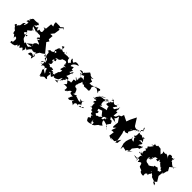

<svg xmlns="http://www.w3.org/2000/svg" viewBox="191 -2178 3627 3627"><g transform="rotate(45 2005.0 -364.0)"><path d="M245 -256C241 -307 244 -271 208 -324C279 -386 266 -346 283 -420C307 -392 281 -376 231 -456C352 -427 386 -388 340 -438C433 -404 442 -456 473 -390C486 -380 425 -387 446 -337C510 -392 529 -352 464 -337C513 -301 535 -323 553 -283C509 -277 511 -286 475 -242L469 -219L372 -140C491 -167 484 -156 483 -190C446 -214 506 -234 477 -154C494 -219 480 -130 455 -135C443 -93 403 -118 349 -143C352 -83 321 -156 349 -111C285 -150 264 -152 253 -222C251 -186 236 -266 281 -258C293 -185 219 -289 240 -235C195 -223 200 -277 180 -239L226 -296ZM657 -850 607 -806 583 -813 482 -814 484 -771 505 -721 448 -723 437 -595 384 -583 424 -571 436 -494 459 -473C444 -505 428 -518 430 -512C429 -477 388 -477 353 -506C387 -501 336 -442 329 -435C383 -451 306 -486 371 -415C339 -456 321 -464 317 -515C292 -497 310 -468 231 -486C310 -520 235 -500 301 -553C299 -531 239 -597 254 -566C143 -539 144 -598 101 -503C99 -550 70 -484 131 -486C70 -485 77 -437 77 -459C122 -432 62 -432 82 -469C82 -479 54 -406 122 -445C122 -376 74 -296 92 -402C34 -352 71 -364 38 -274C55 -305 22 -284 3 -238C9 -265 -39 -289 -34 -217C18 -241 -19 -302 -20 -226C-2 -209 -4 -190 48 -155C51 -78 87 -90 83 -101C144 -29 143 -20 142 -22C111 -73 137 -98 124 -82C215 -87 154 17 179 33C118 -9 153 67 133 74C141 49 180 74 215 53C218 52 252 62 272 -14C219 -25 245 37 273 -12C264 30 266 -10 300 23C287 -61 304 -21 341 17C391 -74 380 4 422 11C410 -34 455 -7 412 -87C472 -16 446 -107 458 -37C466 -77 516 -139 537 -129C527 -126 584 -103 621 -143C641 -83 613 -137 636 -49C581 -96 534 -90 532 -16L618 -37L609 -29L635 7L654 -85L612 -87L673 -189L720 -214L762 -247L722 -295L620 -420L653 -471L616 -491L624 -585L564 -583L616 -648L633 -762L598 -767L682 -850L663 -827L691 -813Z M946 -256C968 -239 958 -278 1002 -289C968 -365 986 -383 996 -316C930 -339 958 -334 986 -342C1067 -353 1062 -421 1059 -404C1139 -437 1179 -436 1160 -351C1173 -383 1209 -408 1160 -347C1232 -335 1247 -363 1159 -307C1167 -315 1170 -303 1195 -345C1176 -262 1140 -221 1213 -255C1213 -175 1165 -179 1186 -187C1169 -157 1185 -176 1166 -130C1143 -110 1206 -83 1149 -103C1124 -44 1143 -76 1121 -108C1085 -77 1095 -88 1110 -111C1051 -131 1020 -76 1086 -139C1004 -172 1031 -138 1012 -142C958 -138 1017 -164 933 -164C977 -190 991 -184 974 -252C913 -215 955 -332 973 -281L981 -264ZM764 -256C781 -196 773 -214 786 -206C838 -241 812 -229 818 -195C806 -174 837 -180 871 -139C787 -102 819 -100 825 -37C793 -111 885 -120 842 -139C893 -101 840 -67 867 -101C851 -56 886 9 872 -76C816 -34 853 -127 869 -49C923 -99 928 -58 940 -58C964 -60 961 -99 997 -51C953 -78 1018 -4 1024 22C939 -22 966 -23 937 -43C942 -68 964 -22 933 1C978 68 963 92 980 121C1029 55 975 110 1000 122C1090 27 1055 100 1128 64C1070 35 1102 2 1102 -50C1098 -59 1085 -49 1056 -59C1082 -99 1125 -21 1148 -19C1192 -87 1168 -64 1187 -65C1170 -47 1217 -41 1264 -76C1287 -74 1281 -101 1318 -163C1321 -113 1315 -81 1290 -53C1330 -14 1308 -28 1233 -32C1324 -55 1336 -152 1345 -115C1346 -187 1415 -141 1362 -199C1362 -180 1433 -235 1430 -176C1394 -221 1426 -244 1340 -236C1401 -350 1336 -324 1409 -345C1353 -343 1399 -321 1391 -382C1343 -342 1362 -301 1327 -340C1369 -363 1320 -346 1363 -390C1346 -415 1325 -340 1323 -452C1278 -437 1258 -399 1262 -454C1296 -523 1357 -524 1374 -537C1350 -553 1255 -567 1266 -508C1194 -517 1226 -548 1192 -545C1155 -554 1217 -523 1199 -517C1228 -572 1186 -507 1181 -526C1186 -537 1188 -494 1220 -481C1222 -420 1208 -491 1196 -429C1194 -443 1121 -443 1145 -552C1142 -473 1108 -539 1048 -506C1023 -506 1070 -512 1020 -566C1052 -548 1052 -525 1031 -513C1070 -504 1063 -509 1022 -506C995 -526 986 -543 990 -516C921 -511 959 -546 883 -572C937 -616 930 -608 935 -529C877 -504 857 -548 918 -502C861 -502 908 -538 874 -510C831 -433 866 -418 891 -426C898 -357 846 -434 897 -372C872 -405 840 -392 878 -459C806 -431 868 -428 851 -387C797 -342 777 -383 781 -359C755 -361 762 -297 751 -328C821 -321 775 -293 811 -217C861 -206 869 -211 883 -113L830 -206L779 -239Z M1932 -31 1895 -104C1893 -86 1881 -109 1918 -146C1890 -89 1902 -133 1905 -100C1819 -111 1809 -146 1878 -70C1779 -59 1771 -121 1737 -76C1731 -66 1758 -58 1747 -114C1665 -80 1633 -86 1650 -56C1712 -129 1674 -175 1695 -98C1660 -209 1646 -205 1615 -206C1572 -213 1599 -300 1603 -260C1596 -322 1626 -301 1631 -372C1684 -337 1692 -313 1682 -403C1695 -391 1664 -359 1693 -354C1691 -347 1773 -297 1711 -332C1811 -337 1791 -339 1828 -332C1840 -346 1814 -333 1843 -343C1845 -440 1804 -397 1848 -461L1914 -472L1992 -422L1969 -469C2019 -508 1959 -474 1984 -482C1987 -519 1955 -514 1874 -475C1865 -490 1918 -440 1869 -507C1899 -453 1876 -483 1794 -445C1841 -418 1796 -457 1746 -447C1774 -544 1763 -479 1694 -536C1678 -573 1685 -504 1744 -559C1662 -542 1683 -575 1648 -568C1659 -593 1616 -585 1613 -601C1588 -567 1544 -527 1546 -525C1523 -525 1547 -472 1492 -521C1572 -430 1490 -424 1560 -409C1532 -405 1491 -494 1497 -442C1535 -503 1494 -479 1442 -492C1508 -553 1546 -461 1475 -460C1567 -443 1591 -490 1565 -476C1579 -490 1571 -471 1629 -407C1583 -436 1511 -420 1557 -350C1489 -402 1545 -390 1541 -315C1467 -369 1458 -360 1541 -296C1450 -286 1499 -289 1492 -205C1479 -228 1395 -188 1420 -180C1418 -151 1465 -212 1417 -194C1483 -101 1449 -146 1411 -85C1432 -115 1529 -72 1483 -113C1548 -49 1460 -12 1535 -26C1536 -50 1505 -50 1604 -91C1524 -74 1545 -33 1513 -22C1593 -43 1547 -90 1623 -101C1604 -47 1645 -55 1701 -45C1655 -6 1681 39 1647 30C1698 59 1703 45 1773 -13C1738 51 1759 20 1819 70C1788 -1 1868 -21 1883 13C1876 -23 1872 -25 1943 -57C1910 -31 1917 -109 1934 -23C1985 2 1942 -56 2008 -42L1914 10Z M2217 -317C2162 -311 2190 -360 2165 -408C2145 -361 2200 -371 2181 -457C2212 -453 2287 -494 2209 -460C2300 -467 2238 -424 2249 -390C2255 -398 2343 -368 2326 -420C2295 -338 2342 -350 2341 -295C2334 -281 2400 -259 2382 -299L2384 -309L2326 -318L2181 -281ZM2448 -173C2397 -213 2443 -133 2377 -135C2372 -197 2417 -218 2370 -191C2382 -164 2336 -153 2315 -118C2314 -148 2266 -98 2266 -102C2221 -142 2219 -114 2254 -158C2250 -245 2225 -130 2207 -226L2284 -251L2342 -178L2368 -171L2392 -196L2511 -238L2480 -287L2605 -270L2619 -262C2655 -261 2611 -253 2561 -308C2547 -235 2596 -286 2545 -317C2593 -332 2568 -400 2597 -399C2550 -407 2589 -442 2545 -352C2580 -378 2557 -354 2504 -334C2496 -376 2533 -471 2477 -422C2473 -437 2483 -441 2478 -539C2481 -533 2440 -458 2483 -474C2496 -512 2460 -499 2425 -432C2365 -421 2341 -486 2334 -378C2406 -453 2410 -510 2445 -499C2426 -500 2372 -517 2433 -549C2430 -569 2413 -512 2379 -499C2332 -489 2328 -539 2253 -553C2300 -525 2283 -546 2324 -522C2275 -560 2297 -564 2267 -501C2297 -553 2353 -515 2277 -475C2284 -493 2239 -465 2300 -458C2224 -450 2257 -481 2176 -392C2248 -482 2214 -510 2230 -439C2251 -508 2158 -464 2219 -431C2194 -460 2081 -401 2143 -417C2130 -437 2131 -427 2030 -406C2060 -401 2058 -417 2170 -470C2089 -454 2076 -424 2012 -344C2024 -306 2059 -371 2039 -329C2003 -333 1981 -288 1983 -319C1993 -313 2031 -320 2022 -301C2003 -354 2001 -273 2052 -315C2103 -300 2014 -274 2057 -243C2103 -273 2069 -262 2086 -177C2108 -169 2043 -141 2108 -186C2033 -148 2086 -118 2069 -164C2103 -189 2054 -164 2127 -142C2115 -108 2142 -97 2162 -85C2098 -126 2160 -114 2173 -96C2145 -69 2176 -47 2238 -54C2161 -39 2223 -23 2225 -2C2144 25 2209 54 2202 70C2221 104 2281 83 2301 79C2327 28 2317 53 2280 57C2321 -22 2275 38 2283 -14C2311 58 2341 -21 2331 78C2427 7 2341 84 2405 11C2367 34 2410 13 2424 -11C2499 -42 2447 -48 2449 -62C2433 -37 2466 -4 2492 -77C2479 -25 2402 -135 2439 -143C2527 -120 2555 -109 2540 -98C2546 -80 2583 -92 2598 -51L2528 -126L2574 -193L2546 -244L2491 -237L2434 -203Z M2881 0 2880 -79 2876 -105 2856 -217C2847 -256 2837 -230 2842 -284C2895 -255 2904 -282 2937 -295C2932 -289 2907 -309 2915 -326C2962 -391 2976 -421 2917 -391C2963 -443 2941 -392 2917 -489C2924 -448 2890 -441 2937 -368C2874 -398 2962 -372 2994 -452C2999 -397 3031 -413 2999 -417C3012 -496 3090 -490 3081 -457C3057 -418 3096 -396 3050 -342C3033 -379 3020 -301 3117 -352C3033 -318 3091 -314 3114 -251C3041 -263 3028 -303 3062 -299L3026 -223L3008 -162L3006 -98L3041 21L3045 -48L3138 -27L3134 -51L3237 -111L3158 -40L3185 -96V-141L3254 -227L3295 -242L3304 -360C3290 -286 3337 -321 3280 -257C3351 -294 3313 -325 3224 -267C3242 -333 3262 -299 3259 -353C3245 -340 3173 -380 3151 -309C3193 -376 3204 -401 3243 -357C3234 -423 3200 -409 3213 -436C3251 -479 3229 -430 3186 -454C3210 -413 3188 -420 3173 -441C3170 -389 3179 -479 3096 -438C3067 -501 3056 -520 3063 -513C3108 -555 3118 -510 3084 -586C3059 -597 3072 -559 3113 -518C3120 -509 3117 -531 3095 -518C3023 -467 3051 -420 3015 -473C3009 -463 2951 -435 2888 -525C2869 -497 2844 -468 2885 -511C2849 -535 2837 -498 2861 -508C2857 -490 2858 -535 2925 -485L2837 -624L2791 -533L2775 -499L2749 -429L2633 -485L2614 -430L2574 -416L2652 -303L2641 -192L2654 -168L2702 -214L2665 -113L2726 -117L2712 -13L2804 22L2762 -6L2852 -5L2928 -119L2918 -25Z M3559 -256C3621 -274 3596 -306 3577 -282C3571 -316 3645 -311 3598 -318C3661 -380 3585 -350 3592 -349C3660 -332 3686 -380 3649 -324C3710 -310 3702 -297 3705 -368C3726 -341 3721 -324 3765 -341C3741 -331 3762 -321 3822 -268C3833 -323 3827 -223 3874 -242C3872 -179 3841 -185 3875 -205C3800 -183 3828 -200 3838 -169C3792 -249 3802 -184 3794 -229C3797 -237 3752 -219 3712 -211C3726 -159 3683 -197 3701 -187C3699 -172 3609 -116 3617 -153C3538 -145 3533 -203 3536 -190C3532 -216 3503 -280 3595 -255L3533 -223ZM3970 -454C4013 -426 4023 -406 4003 -440C4005 -444 3970 -420 3892 -508C3886 -442 3886 -529 3873 -556C3922 -577 3864 -591 3886 -535C3900 -563 3882 -564 3907 -567C3797 -546 3854 -545 3828 -573C3756 -590 3743 -533 3808 -483C3717 -552 3716 -511 3720 -554C3727 -486 3637 -539 3645 -518C3681 -471 3634 -468 3653 -441C3548 -535 3590 -520 3551 -525C3500 -530 3478 -536 3497 -526C3495 -492 3447 -508 3421 -504C3505 -524 3412 -504 3438 -519C3439 -475 3409 -427 3444 -469C3412 -482 3364 -443 3421 -463C3481 -507 3413 -411 3378 -386C3450 -401 3415 -422 3370 -384C3372 -332 3418 -397 3361 -310C3420 -334 3379 -269 3433 -314C3408 -328 3350 -263 3394 -211C3360 -215 3331 -171 3347 -171C3309 -244 3352 -173 3380 -200C3372 -252 3359 -165 3354 -242C3351 -170 3403 -176 3428 -180C3368 -161 3411 -117 3398 -31C3426 -85 3385 -158 3442 -179C3379 -142 3393 -82 3372 -83C3347 -59 3417 -98 3300 -84C3400 -59 3386 -61 3390 -115C3456 -61 3441 -121 3436 -64C3475 -67 3416 -89 3442 -43C3501 -89 3509 -97 3532 -5C3564 14 3620 25 3604 30C3605 66 3682 83 3700 69C3702 28 3685 36 3704 5C3792 -51 3774 -68 3776 -86C3713 -91 3720 -68 3676 -32L3753 2L3746 -99L3815 -54L3836 -28L3962 15L3975 54L3910 17L3968 -34L3908 -132L3921 -246L3932 -208L3961 -319L3978 -309L3931 -395L4044 -485L3997 -440Z"/></g></svg>

Font: Hussar Lance
Style: Regular
Weight: 700
Foundry: Cannot Into Space Fonts, PlusOne Fonts
Version: Version 2.27